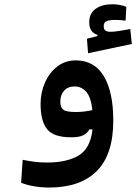

<svg xmlns="http://www.w3.org/2000/svg" viewBox="-20 -635 632 892"><path d="M208 236.3Q173.3 236.3 138.4 230.5Q103.5 224.6 78.1 213.9L85.4 107.4Q114.3 113.3 140.4 116.7Q166.5 120.1 199.2 120.1Q290 120.1 345 87.6Q399.9 55.2 409.7 -33.7H395Q385.7 -16.1 366.7 -6.6Q347.7 2.9 311 2.9Q228 2.9 198.2 -35.6Q168.5 -74.2 168.5 -150.9Q168.5 -205.1 189 -251.5Q209.5 -297.9 246.3 -326.2Q283.2 -354.5 332 -354.5Q418.5 -354.5 462.4 -281Q506.3 -207.5 506.3 -74.7Q506.3 83.5 429.4 159.9Q352.5 236.3 208 236.3ZM409.2 -123.5Q402.3 -185.5 379.9 -209.5Q357.4 -233.4 327.1 -233.4Q295.9 -233.4 278.1 -213.9Q260.3 -194.3 260.3 -163.1Q260.3 -136.2 273.9 -125.5Q287.6 -114.7 332.5 -114.7Q353.5 -114.7 371.3 -116.9Q389.2 -119.1 409.2 -123.5ZM389.2 -387.7 383.8 -455.1 432.6 -467.3V-473.1Q394.5 -485.4 394.5 -531.2Q394.5 -573.2 424.6 -594.2Q454.6 -615.2 502 -615.2Q520.5 -615.2 537.6 -611.8Q554.7 -608.4 566.9 -603.5L563.5 -539.1Q537.1 -542.5 517.6 -542.5Q487.8 -542.5 474.9 -536.6Q461.9 -530.8 461.9 -513.7Q461.9 -498 470 -492.7Q478 -487.3 494.6 -487.3Q509.8 -487.3 536.6 -491.7Q563.5 -496.1 585.4 -500L592.3 -430.7Z"/></svg>

Font: CaskaydiaCove NF SemiBold
Style: Regular
Weight: 600
Designer: Aaron Bell
Foundry: Saja Typeworks
Version: Version 2111.001; VTT 6.35;Nerd Fonts 3.2.1